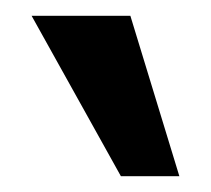

<svg xmlns="http://www.w3.org/2000/svg" viewBox="-20 -700 267 243"><path d="M133 -477 20 -680H145L207 -477Z"/></svg>

Font: El Messiri
Style: Regular
Weight: 400
Designer: Mohamed Gaber
Foundry: Kief Type Foundry
Version: Version 2.020